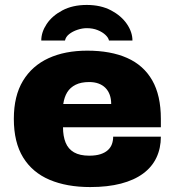

<svg xmlns="http://www.w3.org/2000/svg" viewBox="-20 -745 707 777"><path d="M345 12Q250 12 180.5 -17.5Q111 -47 73.5 -108Q36 -169 36 -264Q36 -357 73 -418Q110 -479 176.5 -509.5Q243 -540 333 -540Q428 -540 494.5 -510.5Q561 -481 596 -420Q631 -359 631 -264V-230H235Q235 -194 245.5 -168Q256 -142 279.5 -128.5Q303 -115 341 -115Q368 -115 386.5 -121Q405 -127 416.5 -137.5Q428 -148 433 -162Q438 -176 438 -192H631Q631 -145 613 -107Q595 -69 559 -42.5Q523 -16 469.5 -2Q416 12 345 12ZM236 -324H430Q430 -345 424 -361.5Q418 -378 406.5 -389.5Q395 -401 378.5 -407Q362 -413 341 -413Q308 -413 286 -402Q264 -391 252 -371.5Q240 -352 236 -324ZM331 -725Q388 -725 429.5 -703Q471 -681 493.5 -648Q516 -615 516 -581H421Q419 -592 407 -603.5Q395 -615 375.5 -623Q356 -631 331 -631Q313 -631 293.5 -624.5Q274 -618 260 -607Q246 -596 243 -581H147Q147 -615 169 -648Q191 -681 232.5 -703Q274 -725 331 -725Z"/></svg>

Font: Archivo SemiBold Black
Style: Regular
Weight: 900
Version: Version 2.001